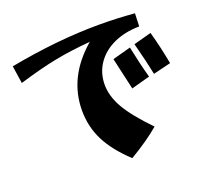

<svg xmlns="http://www.w3.org/2000/svg" viewBox="-132 -891 1174 1096"><g transform="rotate(-20 455.0 -342.5)"><path d="M315 -305Q315 -508 491 -659Q372 -649 277 -630.5Q182 -612 46 -571L30 -678Q321 -733 574 -733Q680 -733 789 -724L786 -645Q697 -644 629.5 -612.5Q562 -581 524.5 -525.5Q487 -470 487 -399Q487 -329 529.5 -255.5Q572 -182 673 -78Q603 -18 492 48Q400 -38 357.5 -122Q315 -206 315 -305ZM726 -559 834 -588Q862 -487 880 -388L773 -362Q757 -441 726 -559ZM695 -550Q717 -443 741 -357L628 -326L584 -520Z"/></g></svg>

Font: Otomanopee
Style: Regular
Weight: 400
Designer: Das Ende der Wildnis
Foundry: Gutenberg Labo
Version: Version 3.000